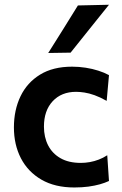

<svg xmlns="http://www.w3.org/2000/svg" viewBox="-20 -798 528 828"><path d="M300.5 10.5Q217 10.5 158.8 -23.2Q100.5 -57 70.2 -115.5Q40 -174 40 -248.5Q40 -323.5 68.5 -382.8Q97 -442 152.8 -476.2Q208.5 -510.5 291 -510.5Q320.5 -510.5 349.5 -506Q378.5 -501.5 404.2 -493.2Q430 -485 450 -474L440 -363Q411.5 -379 387.8 -387.5Q364 -396 344 -399Q324 -402 308 -402Q245 -402 207.2 -361.5Q169.5 -321 169.5 -252Q169.5 -206.5 187.5 -171.2Q205.5 -136 240.8 -115.8Q276 -95.5 328.5 -95.5Q348 -95.5 367.5 -99Q387 -102.5 406 -109.8Q425 -117 442.5 -128.5L450 -17.5Q433 -9.5 410.8 -3.2Q388.5 3 361 6.8Q333.5 10.5 300.5 10.5ZM188 -569.5Q220.5 -621 252.5 -672.2Q284.5 -723.5 316 -774.5L450 -777.5Q421.5 -742 393.5 -707.2Q365.5 -672.5 338.5 -638.5Q311.5 -604.5 284.5 -571Z"/></svg>

Font: Commissioner Thin SemiBold
Style: Regular
Weight: 600
Version: Version 1.000